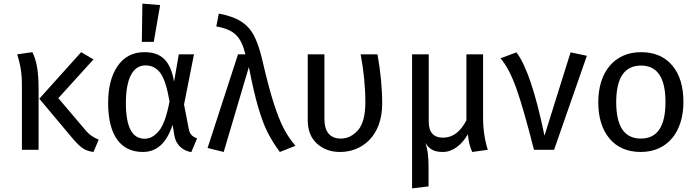

<svg xmlns="http://www.w3.org/2000/svg" viewBox="-20 -827 3850 1060"><path d="M75 -527C91 -475 101 -428 101 -357V0H193V-339C193 -440 180 -495 159 -539ZM496 -499 428 -539 197 -282 379 -65C401 -39 420 -20 436 -9C452 2 472 9 496 12L525 -56C496 -68 473 -82 448 -113L302 -285Z M763 -596H829L864 -799L766 -807ZM778 -539C713 -539 664 -513 629 -462C594 -411 577 -343 577 -259C577 -80 646 12 769 12C846 12 900 -38 933 -138L942 -82C950 -27 989 5 1036 13L1068 -63C1039 -74 1027 -88 1022 -116L996 -250L1051 -527H967L941 -376C921 -493 869 -539 778 -539ZM783 -466C817 -466 845 -452 866 -423C887 -394 903 -342 916 -267C901 -188 882 -134 858 -105C834 -76 808 -61 779 -61C710 -61 675 -124 675 -259C675 -394 714 -466 783 -466Z M1174 -681C1278 -663 1311 -621 1335 -527H1294L1126 -10L1215 12L1354 -457C1372 -365 1389 -290 1406 -233C1423 -176 1440 -130 1458 -95C1476 -60 1498 -24 1525 12L1611 -22C1585 -53 1563 -85 1546 -119C1528 -153 1510 -199 1491 -258C1472 -317 1451 -397 1427 -500C1414 -556 1398 -600 1381 -633C1345 -698 1289 -733 1188 -752Z M1971 -527C1988 -437 1997 -349 1997 -263C1997 -192 1984 -140 1957 -109C1930 -78 1898 -62 1862 -62C1803 -62 1771 -98 1771 -171V-527H1679V-163C1679 -108 1696 -65 1730 -34C1764 -3 1807 12 1858 12C1976 12 2090 -73 2090 -255C2090 -342 2081 -433 2064 -527Z M2647 -527H2555V-163C2522 -99 2479 -67 2426 -67C2373 -67 2347 -97 2347 -156V-527H2255V213L2346 202V96C2346 35 2341 -1 2329 -38C2350 -2 2378 12 2425 12C2482 12 2531 -30 2563 -86V-85C2568 -42 2572 -23 2587 12L2673 0C2656 -53 2647 -113 2647 -180Z M2743 -505C2775 -469 2804 -413 2831 -338C2858 -262 2890 -149 2928 0H3039L3220 -519L3130 -538L2986 -78C2937 -315 2885 -468 2831 -538Z M3519 -539C3371 -539 3283 -428 3283 -263C3283 -178 3304 -111 3345 -62C3386 -13 3444 12 3518 12C3665 12 3753 -99 3753 -264C3753 -349 3733 -416 3692 -465C3651 -514 3593 -539 3519 -539ZM3519 -465C3609 -465 3654 -398 3654 -264C3654 -129 3609 -62 3518 -62C3427 -62 3382 -129 3382 -263C3382 -398 3428 -465 3519 -465Z"/></svg>

Font: Fira Sans
Style: Regular
Weight: 400
Designer: Carrois Corporate & Edenspiekermann AG
Foundry: Carrois Corporate GbR & Edenspiekermann AG
Version: Version 4.203